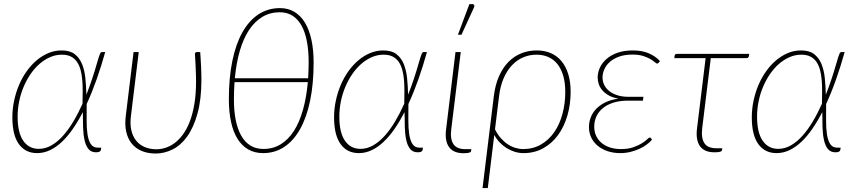

<svg xmlns="http://www.w3.org/2000/svg" viewBox="-20 -750 4229 948"><path d="M477.5 -8Q476.5 -4 471 -1Q465.5 2 454 2Q430.5 2 417.2 -13.8Q404 -29.5 397.8 -56.8Q391.5 -84 390.2 -120Q389 -156 389 -196.5Q365.5 -151 339.8 -113.8Q314 -76.5 285.8 -49.8Q257.5 -23 226.8 -8.5Q196 6 163 6Q105.5 6 73.2 -38.5Q41 -83 41 -171Q41 -212.5 49.8 -253.2Q58.5 -294 74 -330.5Q89.5 -367 111.8 -398.2Q134 -429.5 161 -452.2Q188 -475 219 -488Q250 -501 284 -501Q325 -501 348.8 -482.8Q372.5 -464.5 385 -434Q397.5 -403.5 401.5 -364.2Q405.5 -325 406.5 -282.5Q422 -321.5 435.2 -361.5Q448.5 -401.5 460 -442Q465 -459.5 468.2 -469.5Q471.5 -479.5 474 -484.8Q476.5 -490 478.8 -491.5Q481 -493 484 -493H499.5Q480 -423 457.2 -358.5Q434.5 -294 408 -236.5Q408 -194.5 407.8 -155.8Q407.5 -117 412 -87Q416.5 -57 428 -39Q439.5 -21 463 -21H480ZM171.5 -15Q204 -15 234 -32.2Q264 -49.5 291 -79.5Q318 -109.5 342.2 -150.2Q366.5 -191 387.5 -238Q388 -268 388.2 -297.8Q388.5 -327.5 386.2 -354.2Q384 -381 378 -404Q372 -427 360.5 -444Q349 -461 330.8 -470.5Q312.5 -480 285.5 -480Q255.5 -480 227.8 -468Q200 -456 175.5 -434.8Q151 -413.5 131.2 -384.8Q111.5 -356 97 -322Q82.5 -288 74.8 -250.2Q67 -212.5 67 -174Q67 -95 94.8 -55Q122.5 -15 171.5 -15Z M665 -493 626.5 -177.5Q621.5 -138.5 628.2 -108Q635 -77.5 651.5 -56.5Q668 -35.5 693.8 -24.2Q719.5 -13 752.5 -13Q775 -13 798 -20.5Q821 -28 842.8 -44.2Q864.5 -60.5 883.8 -86.8Q903 -113 917.2 -150.2Q931.5 -187.5 939.8 -236.8Q948 -286 948 -349Q948 -362 947.5 -379Q947 -396 946.2 -414.2Q945.5 -432.5 944.5 -450Q943.5 -467.5 942.5 -482Q942 -487.5 945.2 -490.2Q948.5 -493 951.5 -493H968.5Q969.5 -476.5 970.8 -458.2Q972 -440 972.8 -422.2Q973.5 -404.5 974 -387.8Q974.5 -371 974.5 -357.5Q974.5 -259 955.2 -189.8Q936 -120.5 904.5 -76.5Q873 -32.5 832.2 -12.2Q791.5 8 749 8Q710 8 680 -4.5Q650 -17 630.5 -41Q611 -65 603.2 -99.5Q595.5 -134 601 -177.5L639.5 -493Z M1362.5 -710Q1402.5 -710 1433.5 -691.5Q1464.5 -673 1485.5 -638.5Q1506.5 -604 1517.5 -554.2Q1528.5 -504.5 1528.5 -441.5Q1528.5 -337 1511.5 -254.2Q1494.5 -171.5 1462.2 -113.5Q1430 -55.5 1383.8 -24.8Q1337.5 6 1279.5 6Q1237.5 6 1206 -12Q1174.5 -30 1153 -64.2Q1131.5 -98.5 1120.8 -148Q1110 -197.5 1110 -260.5Q1110 -365 1127 -448.2Q1144 -531.5 1176.5 -589.8Q1209 -648 1256 -679Q1303 -710 1362.5 -710ZM1280.5 -14.5Q1328 -14.5 1365.8 -37.5Q1403.5 -60.5 1431 -103.2Q1458.5 -146 1475.8 -207.2Q1493 -268.5 1500 -344.5H1138Q1135 -303 1135 -258Q1135 -202 1144 -157Q1153 -112 1171 -80.2Q1189 -48.5 1216.2 -31.5Q1243.5 -14.5 1280.5 -14.5ZM1361.5 -689.5Q1313.5 -689.5 1275.2 -666.5Q1237 -643.5 1209.2 -601.2Q1181.5 -559 1164 -498.8Q1146.5 -438.5 1139.5 -363.5H1501.5Q1502.5 -382.5 1503.2 -402.5Q1504 -422.5 1504 -443.5Q1504 -500.5 1495.2 -546Q1486.5 -591.5 1468.8 -623.5Q1451 -655.5 1424.2 -672.5Q1397.5 -689.5 1361.5 -689.5Z M2066 -8Q2065 -4 2059.5 -1Q2054 2 2042.5 2Q2019 2 2005.8 -13.8Q1992.5 -29.5 1986.2 -56.8Q1980 -84 1978.8 -120Q1977.5 -156 1977.5 -196.5Q1954 -151 1928.2 -113.8Q1902.5 -76.5 1874.2 -49.8Q1846 -23 1815.2 -8.5Q1784.5 6 1751.5 6Q1694 6 1661.8 -38.5Q1629.5 -83 1629.5 -171Q1629.5 -212.5 1638.2 -253.2Q1647 -294 1662.5 -330.5Q1678 -367 1700.2 -398.2Q1722.5 -429.5 1749.5 -452.2Q1776.5 -475 1807.5 -488Q1838.5 -501 1872.5 -501Q1913.5 -501 1937.2 -482.8Q1961 -464.5 1973.5 -434Q1986 -403.5 1990 -364.2Q1994 -325 1995 -282.5Q2010.5 -321.5 2023.8 -361.5Q2037 -401.5 2048.5 -442Q2053.5 -459.5 2056.8 -469.5Q2060 -479.5 2062.5 -484.8Q2065 -490 2067.2 -491.5Q2069.5 -493 2072.5 -493H2088Q2068.5 -423 2045.8 -358.5Q2023 -294 1996.5 -236.5Q1996.5 -194.5 1996.2 -155.8Q1996 -117 2000.5 -87Q2005 -57 2016.5 -39Q2028 -21 2051.5 -21H2068.5ZM1760 -15Q1792.5 -15 1822.5 -32.2Q1852.5 -49.5 1879.5 -79.5Q1906.5 -109.5 1930.8 -150.2Q1955 -191 1976 -238Q1976.5 -268 1976.8 -297.8Q1977 -327.5 1974.8 -354.2Q1972.5 -381 1966.5 -404Q1960.5 -427 1949 -444Q1937.5 -461 1919.2 -470.5Q1901 -480 1874 -480Q1844 -480 1816.2 -468Q1788.5 -456 1764 -434.8Q1739.5 -413.5 1719.8 -384.8Q1700 -356 1685.5 -322Q1671 -288 1663.2 -250.2Q1655.5 -212.5 1655.5 -174Q1655.5 -95 1683.2 -55Q1711 -15 1760 -15Z M2175.5 0ZM2229 -493H2255L2208 -111.5Q2202 -63.5 2218.8 -38.5Q2235.5 -13.5 2278 -13.5H2307L2306 -4.5Q2305.5 0.5 2297.8 3.5Q2290 6.5 2268.5 6.5Q2219 6.5 2197.2 -23.8Q2175.5 -54 2182.5 -111ZM2241 -578.5 2297.5 -729.5H2314Q2319.5 -729.5 2321.5 -724.5Q2323.5 -719.5 2320 -712.5L2258.5 -578.5Z M2418 -273.5Q2425 -331 2444 -373.8Q2463 -416.5 2491 -444.8Q2519 -473 2554.5 -487Q2590 -501 2630.5 -501Q2668 -501 2698.8 -488Q2729.5 -475 2751.5 -449Q2773.5 -423 2785.5 -384.8Q2797.5 -346.5 2797.5 -296.5Q2797.5 -234.5 2781.5 -179.5Q2765.5 -124.5 2735.5 -83.2Q2705.5 -42 2662.2 -18Q2619 6 2565 6Q2543.5 6 2522.5 -0.2Q2501.5 -6.5 2482.5 -18.2Q2463.5 -30 2447.5 -46.5Q2431.5 -63 2420.5 -84L2388.5 178.5H2362.5ZM2424 -111.5Q2436 -87 2452 -68.8Q2468 -50.5 2486.2 -38.2Q2504.5 -26 2524.2 -20Q2544 -14 2563 -14Q2612.5 -14 2651.2 -36.5Q2690 -59 2716.8 -97.8Q2743.5 -136.5 2757.2 -187.8Q2771 -239 2771 -296.5Q2771 -342 2760.8 -376.5Q2750.5 -411 2732 -434Q2713.5 -457 2687.2 -468.5Q2661 -480 2629 -480Q2595 -480 2564.2 -467.2Q2533.5 -454.5 2508.8 -428.8Q2484 -403 2467 -364.2Q2450 -325.5 2444 -274Z M3232 -440Q3228.5 -436 3224.5 -436Q3221 -436 3213.2 -443Q3205.5 -450 3191.5 -458.2Q3177.5 -466.5 3156 -473.5Q3134.5 -480.5 3103 -480.5Q3065.5 -480.5 3037.8 -470.8Q3010 -461 2991.8 -445Q2973.5 -429 2964.2 -408.5Q2955 -388 2955 -367Q2955 -347 2963.8 -329.8Q2972.5 -312.5 2989 -299.8Q3005.5 -287 3029 -279.5Q3052.5 -272 3082.5 -272H3157L3154.5 -253H3080Q3040.5 -253 3009.8 -243.5Q2979 -234 2957.8 -217Q2936.5 -200 2925.2 -176.2Q2914 -152.5 2914 -124.5Q2914 -100 2923.2 -79.8Q2932.5 -59.5 2949.8 -44.8Q2967 -30 2991.5 -22Q3016 -14 3046 -14Q3082 -14 3107.2 -23Q3132.5 -32 3149.2 -42.5Q3166 -53 3175.2 -62Q3184.5 -71 3188.5 -71Q3191.5 -71 3194 -67.5L3199.5 -60.5Q3189 -48 3172.8 -36Q3156.5 -24 3136.2 -14.8Q3116 -5.5 3092.2 0.2Q3068.5 6 3042.5 6Q3008 6 2979.5 -3.8Q2951 -13.5 2930.8 -30.5Q2910.5 -47.5 2899.2 -71Q2888 -94.5 2888 -122Q2888 -147.5 2897 -170.8Q2906 -194 2924 -212.8Q2942 -231.5 2969.5 -244.8Q2997 -258 3034 -263Q3005 -268 2985.2 -279.2Q2965.5 -290.5 2953.5 -304.8Q2941.5 -319 2936.2 -335.5Q2931 -352 2931 -367.5Q2931 -392 2942 -416Q2953 -440 2974.8 -459Q2996.5 -478 3029 -489.5Q3061.5 -501 3104.5 -501Q3151 -501 3184 -486.5Q3217 -472 3238.5 -448.5Z M3311 -474.5Q3312 -484 3322.5 -484H3679L3678 -473.5Q3677 -469 3674 -466Q3671 -463 3665.5 -463H3489.5L3447 -116Q3441.5 -68 3458 -43Q3474.5 -18 3517 -18H3546.5L3545 -9Q3544.5 -4 3536.8 -1Q3529 2 3507.5 2Q3458 2 3436.2 -28.2Q3414.5 -58.5 3421.5 -115.5L3464 -463H3309.5Z M4128.5 -8Q4127.5 -4 4122 -1Q4116.5 2 4105 2Q4081.5 2 4068.2 -13.8Q4055 -29.5 4048.8 -56.8Q4042.5 -84 4041.2 -120Q4040 -156 4040 -196.5Q4016.5 -151 3990.8 -113.8Q3965 -76.5 3936.8 -49.8Q3908.5 -23 3877.8 -8.5Q3847 6 3814 6Q3756.5 6 3724.2 -38.5Q3692 -83 3692 -171Q3692 -212.5 3700.8 -253.2Q3709.5 -294 3725 -330.5Q3740.5 -367 3762.8 -398.2Q3785 -429.5 3812 -452.2Q3839 -475 3870 -488Q3901 -501 3935 -501Q3976 -501 3999.8 -482.8Q4023.5 -464.5 4036 -434Q4048.5 -403.5 4052.5 -364.2Q4056.5 -325 4057.5 -282.5Q4073 -321.5 4086.2 -361.5Q4099.5 -401.5 4111 -442Q4116 -459.5 4119.2 -469.5Q4122.5 -479.5 4125 -484.8Q4127.5 -490 4129.8 -491.5Q4132 -493 4135 -493H4150.5Q4131 -423 4108.2 -358.5Q4085.5 -294 4059 -236.5Q4059 -194.5 4058.8 -155.8Q4058.5 -117 4063 -87Q4067.5 -57 4079 -39Q4090.5 -21 4114 -21H4131ZM3822.5 -15Q3855 -15 3885 -32.2Q3915 -49.5 3942 -79.5Q3969 -109.5 3993.2 -150.2Q4017.5 -191 4038.5 -238Q4039 -268 4039.2 -297.8Q4039.5 -327.5 4037.2 -354.2Q4035 -381 4029 -404Q4023 -427 4011.5 -444Q4000 -461 3981.8 -470.5Q3963.5 -480 3936.5 -480Q3906.5 -480 3878.8 -468Q3851 -456 3826.5 -434.8Q3802 -413.5 3782.2 -384.8Q3762.5 -356 3748 -322Q3733.5 -288 3725.8 -250.2Q3718 -212.5 3718 -174Q3718 -95 3745.8 -55Q3773.5 -15 3822.5 -15Z"/></svg>

Font: Lato Thin
Style: Italic
Weight: 200
Italic angle: -7°
Designer: Lukasz Dziedzic
Foundry: tyPoland Lukasz Dziedzic
Version: Version 2.007; 2014-02-27